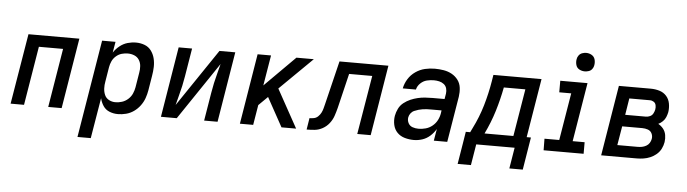

<svg xmlns="http://www.w3.org/2000/svg" viewBox="-54 -994 5148 1439"><g transform="rotate(5 2520.0 -275.0)"><path d="M40 0H141L214 -443H396L323 0H424L511 -530H128Z M561 205H661L712 -100Q719 -69 736.5 -42.5Q754 -16 784 -4Q814 8 847 8Q878 8 909 0Q940 -8 967 -27Q994 -46 1014 -73Q1034 -100 1044.5 -130Q1055 -160 1060 -190L1078 -300Q1084 -334 1085 -367.5Q1086 -401 1078 -432.5Q1070 -464 1051 -489.5Q1032 -515 1001.5 -526.5Q971 -538 937 -538Q905 -538 873.5 -529Q842 -520 814.5 -498Q787 -476 769 -448L783 -530H682ZM821 -79Q795 -79 772.5 -91Q750 -103 740 -126Q730 -149 729 -175Q728 -201 733 -227L751 -337Q755 -360 765 -382Q775 -404 794.5 -421Q814 -438 837 -444.5Q860 -451 883 -451Q909 -451 932 -441.5Q955 -432 968 -411.5Q981 -391 983 -365.5Q985 -340 980 -314L962 -204Q958 -180 947.5 -156Q937 -132 916.5 -113.5Q896 -95 871 -87Q846 -79 821 -79Z M1171 0H1290L1582 -433Q1573 -396 1563 -359.5Q1553 -323 1545 -286Q1537 -249 1531 -212L1496 0H1597L1684 -530H1565L1273 -98Q1282 -135 1292 -171.5Q1302 -208 1310 -244.5Q1318 -281 1324 -318L1359 -530H1258Z M1765 0H1865L1890 -151L1958 -218L2078 0H2188L2029 -288L2275 -530H2144L1915 -301L1953 -530H1852Z M2267 0Q2297 0 2327.5 -3Q2358 -6 2387 -22Q2416 -38 2436.5 -64.5Q2457 -91 2467 -120.5Q2477 -150 2485 -181L2548 -443H2722L2648 0H2749L2836 -530H2468L2388 -201Q2384 -185 2379.5 -168Q2375 -151 2367 -135.5Q2359 -120 2345.5 -107Q2332 -94 2315 -90.5Q2298 -87 2281 -87Z M3074 8Q3106 8 3138 -2.5Q3170 -13 3196 -36.5Q3222 -60 3239 -89L3224 0H3325L3382 -345Q3387 -379 3383 -412Q3379 -445 3360 -470.5Q3341 -496 3313 -511.5Q3285 -527 3252 -532.5Q3219 -538 3185 -538Q3148 -538 3111 -529.5Q3074 -521 3040.5 -498Q3007 -475 2986 -441Q2965 -407 2958 -370H3057Q3063 -397 3084.5 -417.5Q3106 -438 3132.5 -444.5Q3159 -451 3185 -451Q3206 -451 3225.5 -446.5Q3245 -442 3260.5 -430Q3276 -418 3281.5 -399Q3287 -380 3284 -359L3277 -318H3186Q3158 -318 3130.5 -316Q3103 -314 3075.5 -307.5Q3048 -301 3021.5 -289.5Q2995 -278 2971.5 -259.5Q2948 -241 2935 -214.5Q2922 -188 2917 -161Q2911 -126 2918.5 -92Q2926 -58 2949 -34.5Q2972 -11 3005.5 -1.5Q3039 8 3074 8ZM3102 -79Q3078 -79 3056.5 -86.5Q3035 -94 3024.5 -114.5Q3014 -135 3018 -158Q3021 -174 3031.5 -188Q3042 -202 3058 -209Q3074 -216 3089.5 -220.5Q3105 -225 3121.5 -227.5Q3138 -230 3154 -230.5Q3170 -231 3186 -231H3262L3259 -210Q3255 -183 3242 -157.5Q3229 -132 3206 -113Q3183 -94 3155.5 -86.5Q3128 -79 3102 -79Z M3907 158 3947 -87H3915L3988 -530H3626L3618 -481Q3603 -389 3576 -297Q3549 -205 3505 -118L3490 -87H3457L3443 0H3832L3806 158ZM3598 -87Q3640 -173 3667.5 -263Q3695 -353 3712 -443H3874L3815 -87ZM3417 158H3517L3543 0H3443Z M4050 0H4351V-87H4261L4334 -530H4129V-443H4219L4160 -87H4049ZM4305 -616Q4320 -616 4335.5 -621Q4351 -626 4361 -639.5Q4371 -653 4373 -668Q4377 -691 4371 -712Q4365 -733 4346 -744Q4327 -755 4305 -755Q4290 -755 4274.5 -749.5Q4259 -744 4249 -730.5Q4239 -717 4237 -702Q4233 -680 4239 -658.5Q4245 -637 4264 -626.5Q4283 -616 4305 -616Z M4483 0H4750Q4776 0 4801.5 -4Q4827 -8 4852 -18.5Q4877 -29 4898.5 -47.5Q4920 -66 4932 -90.5Q4944 -115 4948 -140Q4952 -167 4947.5 -193.5Q4943 -220 4927 -240Q4911 -260 4889 -272Q4907 -281 4922 -295.5Q4937 -310 4944.5 -328.5Q4952 -347 4956 -366Q4961 -399 4955 -431.5Q4949 -464 4928 -487.5Q4907 -511 4875.5 -520.5Q4844 -530 4810 -530H4570ZM4636 -318 4656 -443H4811Q4827 -443 4840 -434.5Q4853 -426 4856.5 -410Q4860 -394 4857 -377Q4854 -362 4846 -347Q4838 -332 4822.5 -325Q4807 -318 4792 -318ZM4597 -87 4621 -230H4772Q4794 -230 4814.5 -223Q4835 -216 4844.5 -196.5Q4854 -177 4850 -155Q4847 -139 4838 -124.5Q4829 -110 4813.5 -101.5Q4798 -93 4782 -90Q4766 -87 4750 -87Z"/></g></svg>

Font: Iosevka Sparkle Medium Oblique
Style: Regular
Weight: 500
Italic angle: -9°
Designer: Belleve Invis
Foundry: Belleve Invis
Version: Version 4.5.0; ttfautohint (v1.8.3)